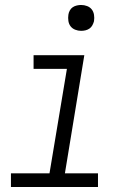

<svg xmlns="http://www.w3.org/2000/svg" viewBox="-20 -752 540 772"><path d="M24 0V-55H179L249 -475H115V-530H319L241 -55H374V0ZM306 -628Q294 -628 282.5 -632.5Q271 -637 264 -646Q257 -655 255 -667.5Q253 -680 255 -693Q256 -701 260.5 -709.5Q265 -718 272.5 -723Q280 -728 289 -730Q298 -732 306 -732Q319 -732 330.5 -727.5Q342 -723 349 -714Q356 -705 358 -692.5Q360 -680 358 -667Q356 -659 351.5 -650.5Q347 -642 339.5 -637Q332 -632 323.5 -630Q315 -628 306 -628Z"/></svg>

Font: Iosevka Curly Slab LtObl
Style: Regular
Weight: 300
Italic angle: -9°
Monospace: yes
Designer: Belleve Invis
Foundry: Belleve Invis
Version: Version 11.0.0; ttfautohint (v1.8.3)